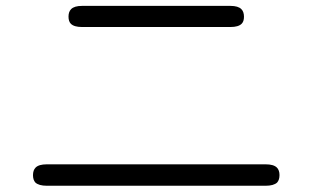

<svg xmlns="http://www.w3.org/2000/svg" viewBox="-20 -668 1040 639"><path d="M784.2 -588.9Q792 -596.7 792 -612.3Q792 -628.9 783.2 -637.7Q772.5 -648.4 747.1 -648.4H252.9Q227.5 -648.4 216.8 -637.7Q208 -628.9 208 -612.8Q208 -596.7 215.8 -588.9Q226.6 -578.1 252.9 -578.1H747.1Q773.4 -578.1 784.2 -588.9ZM902.3 -60.5Q910.2 -69.3 910.2 -85.4Q910.2 -101.6 901.4 -110.4Q890.6 -121.1 864.3 -121.1H135.7Q109.4 -121.1 98.6 -110.4Q89.8 -101.6 89.8 -85Q89.8 -69.3 97.7 -60.5Q109.4 -49.8 135.7 -49.8H864.3Q890.6 -49.8 902.3 -60.5Z"/></svg>

Font: FakePearl
Style: ExtraLight
Weight: 300
Version: Version 1.2